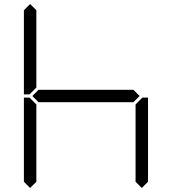

<svg xmlns="http://www.w3.org/2000/svg" viewBox="-20 -978 856 956"><path d="M130 -511 127 -508H99V-927L130 -958L161 -927V-542ZM644 -531 675 -500 644 -469H172L141 -500L172 -531ZM130 -42 99 -73V-492H127L130 -489L161 -458V-73ZM686 -489 689 -492H717V-73L686 -42L655 -73V-458Z"/></svg>

Font: DSEG7 Classic
Style: Light
Weight: 300
Designer: Keshikan(Twitter:@keshinomi_88pro)
Version: Version 0.46